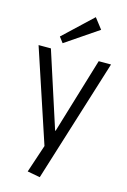

<svg xmlns="http://www.w3.org/2000/svg" viewBox="-142 -845 729 1098"><g transform="rotate(15 222.5 -295.5)"><path d="M135 174 200 -21 195 24 8 -540H81L226 -92H229L364 -540H437L210 188ZM331 -717 138 -586 113 -619 283 -779Z"/></g></svg>

Font: Pathway Extreme SemiCondensed Light
Style: Regular
Weight: 300
Width: 4
Version: Version 1.001;gftools[0.9.26]